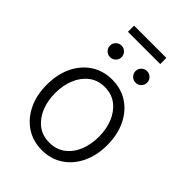

<svg xmlns="http://www.w3.org/2000/svg" viewBox="-247 -957 1078 1078"><g transform="rotate(45 291.5 -418.5)"><path d="M291.5 11.7Q221.2 11.7 167 -23.9Q112.8 -59.6 82.3 -122.8Q51.8 -186 51.8 -268.1Q51.8 -351.1 82.3 -414.3Q112.8 -477.5 167 -512.9Q221.2 -548.3 291.5 -548.3Q362.8 -548.3 417 -512.9Q471.2 -477.5 501.7 -414.1Q532.2 -350.6 532.2 -268.1Q532.2 -186 501.7 -122.8Q471.2 -59.6 417 -23.9Q362.8 11.7 291.5 11.7ZM291.5 -47.9Q347.2 -47.9 386.2 -77.6Q425.3 -107.4 445.6 -157.2Q465.8 -207 465.8 -268.1Q465.8 -329.1 445.3 -379.2Q424.8 -429.2 386 -459.2Q347.2 -489.3 291.5 -489.3Q236.8 -489.3 198 -459.2Q159.2 -429.2 138.7 -379.4Q118.2 -329.6 118.2 -268.1Q118.2 -207 138.7 -157.2Q159.2 -107.4 197.8 -77.6Q236.3 -47.9 291.5 -47.9ZM396.5 -628.4Q377.4 -628.4 363.8 -641.8Q350.1 -655.3 350.1 -674.8Q350.1 -693.8 363.8 -707Q377.4 -720.2 396.5 -720.2Q415.5 -720.2 429 -706.8Q442.4 -693.4 442.4 -674.3Q442.4 -655.3 429 -641.8Q415.5 -628.4 396.5 -628.4ZM193.8 -628.4Q174.8 -628.4 161.1 -641.8Q147.5 -655.3 147.5 -674.8Q147.5 -693.8 161.1 -707Q174.8 -720.2 193.8 -720.2Q212.9 -720.2 226.3 -706.8Q239.7 -693.4 239.7 -674.3Q239.7 -655.3 226.3 -641.8Q212.9 -628.4 193.8 -628.4ZM420.4 -849.1V-800.3H164.1V-849.1Z"/></g></svg>

Font: Inter 17pt Light
Style: Regular
Weight: 300
Version: Version 4.001;git-66647c0bb